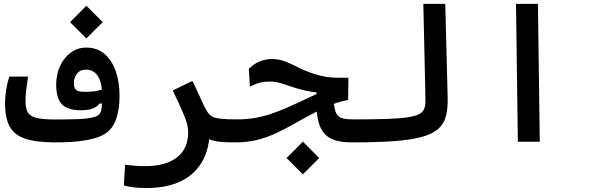

<svg xmlns="http://www.w3.org/2000/svg" viewBox="-20 -713 2970 966"><path d="M258.3 3.4Q163.1 3.4 107.7 -14.9Q52.2 -33.2 28.8 -76.2Q5.4 -119.1 5.4 -192.4Q5.4 -230 12.2 -267.8Q19 -305.7 26.9 -327.6H121.1Q114.7 -284.7 111.6 -257.3Q108.4 -230 108.4 -204.6Q108.4 -168.5 119.4 -148.4Q130.4 -128.4 162.4 -120.1Q194.3 -111.8 258.3 -111.8Q314.5 -111.8 368.9 -113.5Q423.3 -115.2 454.6 -124.5Q471.7 -129.4 480.2 -139.4Q488.8 -149.4 491.5 -170.9Q494.1 -192.4 494.1 -231Q494.1 -279.3 483.2 -308.3Q472.2 -337.4 454.1 -350.1Q436 -362.8 413.6 -362.8Q382.8 -362.8 367.2 -342.3Q351.6 -321.8 351.6 -295.9Q351.6 -270 362.8 -260.5Q374 -251 409.2 -251Q443.4 -251 466.1 -255.6Q488.8 -260.3 515.6 -269.5L514.2 -192.9L480.5 -191.9Q469.7 -176.8 448 -167.5Q426.3 -158.2 388.7 -158.2Q320.3 -158.2 291.5 -188.2Q262.7 -218.3 262.7 -287.1Q262.7 -337.9 282 -380.4Q301.3 -422.9 335.7 -448.2Q370.1 -473.6 414.6 -473.6Q468.3 -473.6 505.6 -441.9Q543 -410.2 562.3 -355.2Q581.5 -300.3 581.5 -230Q581.5 -154.8 559.6 -102.1Q537.6 -49.3 485.8 -27.8Q458.5 -16.6 423.3 -9.5Q388.2 -2.4 346.9 0.5Q305.7 3.4 258.3 3.4ZM414.6 -519.5 332.5 -601.6 414.6 -684.1 496.6 -601.6Z M1035.6 -75.2Q1037.1 30.3 998 98.6Q959 167 887.5 200Q815.9 232.9 718.8 232.9Q679.7 232.9 655 230Q630.4 227.1 603 220.2L609.4 115.7Q637.2 118.7 656.7 120.8Q676.3 123 709 123Q811 123 868.9 80.1Q926.8 37.1 926.8 -49.3Q926.8 -85 903.6 -138.9Q880.4 -192.9 849.1 -257.8L948.2 -305.7Q968.8 -264.2 981.7 -234.6Q994.6 -205.1 1004.6 -184.3Q1014.6 -163.6 1025.4 -147.5Q1034.2 -133.8 1048.6 -126.2Q1063 -118.7 1091.6 -115.5Q1120.1 -112.3 1171.9 -112.3Q1190.4 -112.3 1199.5 -101.1Q1208.5 -89.8 1208.5 -62Q1208.5 -25.4 1196 -11Q1183.6 3.4 1166 3.4Q1125 3.4 1097.2 1.5Q1069.3 -0.5 1048.8 -6.8Q1028.3 -13.2 1010 -25.4Q991.7 -37.6 970.2 -58.1Z M1752 3.4Q1697.3 3.4 1663.1 -8.3Q1628.9 -20 1609.9 -43.2Q1590.8 -66.4 1582.5 -100.1Q1574.2 -133.8 1570.3 -177.7L1658.2 -209.5Q1660.6 -179.7 1665.3 -160.9Q1669.9 -142.1 1679.9 -131.3Q1689.9 -120.6 1708.5 -116.5Q1727.1 -112.3 1757.8 -112.3Q1770.5 -112.3 1778.6 -106.9Q1786.6 -101.6 1790.5 -91.3Q1794.4 -81.1 1794.4 -65.9Q1794.4 -24.4 1782 -10.5Q1769.5 3.4 1752 3.4ZM1163.1 3.4Q1151.4 3.4 1144.5 -10.5Q1137.7 -24.4 1137.7 -57.6Q1137.7 -85.4 1146.7 -98.9Q1155.8 -112.3 1172.4 -112.3Q1225.6 -112.3 1273.4 -121.6Q1321.3 -130.9 1370.6 -149.7Q1419.9 -168.5 1477.5 -195.3Q1515.6 -213.4 1541.5 -225.6Q1567.4 -237.8 1592.3 -247.3Q1617.2 -256.8 1649.9 -266.1L1651.4 -233.9L1572.3 -228V-248.5Q1547.9 -250.5 1523.2 -255.6Q1498.5 -260.7 1464.4 -271Q1426.3 -283.2 1397.2 -293Q1368.2 -302.7 1335.9 -302.7Q1309.1 -302.7 1287.4 -297.1Q1265.6 -291.5 1237.3 -276.9L1231.9 -366.2Q1256.8 -392.1 1286.9 -404.1Q1316.9 -416 1346.7 -416Q1384.3 -416 1416.5 -403.1Q1448.7 -390.1 1483.2 -372.6Q1517.6 -355 1560.5 -341.3Q1591.3 -331.5 1616.9 -327.1Q1642.6 -322.8 1669.9 -322Q1697.3 -321.3 1732.9 -321.8L1731.4 -210.4Q1702.1 -204.6 1677.5 -196.8Q1652.8 -189 1626.5 -177.5Q1600.1 -166 1565.4 -147.5Q1506.8 -116.7 1458.7 -89.4Q1410.6 -62 1365.5 -41.3Q1320.3 -20.5 1271.7 -8.5Q1223.1 3.4 1163.1 3.4ZM1503.9 164.1 1421.9 82 1503.9 -0.5 1585.9 82Z M1752 3.4Q1737.8 3.4 1730.7 -11.5Q1723.6 -26.4 1723.6 -57.1Q1723.6 -89.4 1733.4 -100.8Q1743.2 -112.3 1757.8 -112.3Q1860.8 -112.3 1928.2 -114.7Q1995.6 -117.2 2034.9 -123.5Q2074.2 -129.9 2092.5 -141.1Q2110.8 -152.3 2116 -170.2Q2121.1 -188 2120.6 -212.4L2109.9 -693.4H2220.2L2232.4 -217.8Q2233.4 -165.5 2223.4 -127.7Q2213.4 -89.8 2184.8 -64.5Q2156.2 -39.1 2102.5 -24.2Q2048.8 -9.3 1962.9 -2.9Q1877 3.4 1752 3.4Z M2585.4 0 2576.2 -693.4H2686.5L2695.8 0Z"/></svg>

Font: Cascadia Mono Medium
Style: Regular
Weight: 500
Monospace: yes
Designer: Aaron Bell
Foundry: Saja Typeworks
Version: Version 2407.024